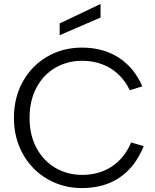

<svg xmlns="http://www.w3.org/2000/svg" viewBox="-20 -949 789 976"><path d="M50.8 -350Q50.8 -453.3 96.3 -534.6Q141.8 -616 220.8 -661.5Q299.7 -707 396.2 -707Q505.3 -707 583.8 -655.9Q662.3 -604.7 703.5 -510.2L639.7 -490.3Q617 -538.1 580.8 -571.9Q544.7 -605.7 498.2 -622.8Q451.8 -640 397.7 -640Q322.4 -640 261.4 -604.6Q200.3 -569.2 165.3 -503.2Q130.3 -437.3 130.3 -350Q130.3 -262.9 165.3 -197.3Q200.3 -131.6 261.4 -95.8Q322.4 -60 397.7 -60Q482.4 -60 546.9 -101.6Q611.5 -143.1 646.7 -224.7L710.5 -206.2Q668 -101 588.9 -47Q509.8 7 396.2 7Q300 7 220.9 -38.9Q141.8 -84.7 96.3 -166.2Q50.8 -247.7 50.8 -350ZM283.3 -829.9 491.2 -928.9V-859.8L283.3 -770.1Z"/></svg>

Font: AF Albert Sans Medium
Style: Regular
Weight: 500
Designer: Andreas Rasmussen
Foundry: a.Foundry
Version: Version 1.300;Glyphs 3.2 (3231)